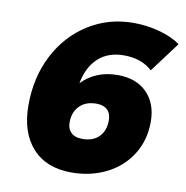

<svg xmlns="http://www.w3.org/2000/svg" viewBox="-80 -787 846 873"><g transform="rotate(10 342.5 -350.5)"><path d="M61 -259Q61 -388 114 -490.5Q167 -593 260 -651.5Q353 -710 468 -710Q529 -710 588 -694Q647 -678 685 -650L581 -511Q532 -557 450 -557Q377 -557 331.5 -515Q286 -473 272 -397Q302 -429 344 -446.5Q386 -464 438 -464Q524 -464 573 -414Q622 -364 622 -280Q622 -196 581 -130Q540 -64 467.5 -27.5Q395 9 306 9Q189 9 125 -62.5Q61 -134 61 -259ZM433 -254Q433 -285 415.5 -302Q398 -319 365 -319Q317 -319 289 -292Q261 -265 259 -221Q257 -189 274.5 -169.5Q292 -150 329 -150Q378 -150 405.5 -178Q433 -206 433 -254Z"/></g></svg>

Font: TypoPRO Montserrat
Style: Italic
Weight: 800
Italic angle: -11.3°
Designer: Julieta Ulanovsky
Foundry: Julieta Ulanovsky
Version: Version 6.001